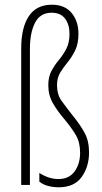

<svg xmlns="http://www.w3.org/2000/svg" viewBox="-20 -785 432 815"><path d="M313 -642Q313 -600 299.5 -572Q286 -544 268 -522Q250 -500 236 -477.5Q222 -455 222 -424Q222 -384 241 -357.5Q260 -331 286 -298Q321 -255 339.5 -220.5Q358 -186 358 -138Q358 -77 326.5 -33.5Q295 10 229 10Q207 10 185 4.5Q163 -1 147 -14V-51Q187 -25 228 -25Q273 -25 296.5 -57Q320 -89 320 -137Q320 -181 302 -211.5Q284 -242 255 -277Q224 -313 204.5 -347Q185 -381 185 -423Q185 -459 198.5 -484Q212 -509 230 -530.5Q248 -552 261.5 -578Q275 -604 275 -642Q275 -680 256.5 -705.5Q238 -731 199 -731Q151 -731 129 -689Q107 -647 107 -577V0H70V-579Q70 -668 102.5 -716.5Q135 -765 200 -765Q255 -765 284 -730Q313 -695 313 -642Z"/></svg>

Font: Noto Sans Khmer UI ExtraCondensed ExtraLight
Style: Regular
Weight: 200
Width: 2
Designer: Danh Hong and the Monotype Design Team
Foundry: Monotype Imaging Inc.
Version: Version 2.002; ttfautohint (v1.8.4.7-5d5b)